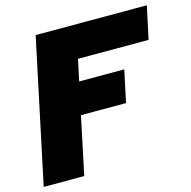

<svg xmlns="http://www.w3.org/2000/svg" viewBox="-104 -800 894 901"><g transform="rotate(-15 343.0 -349.0)"><path d="M-1 0 147 -698H687L653 -539H310L288 -435H507L474 -280H255L196 0Z"/></g></svg>

Font: Azeret Mono Thin ExtraBold
Style: Italic
Weight: 800
Italic angle: -12°
Version: Version 1.002